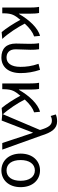

<svg xmlns="http://www.w3.org/2000/svg" viewBox="965 -1814 862 2833"><g transform="rotate(90 1396.5 -398.0)"><path d="M454 9 555 0C473 -88 382 -226 329 -332C396 -405 459 -451 518 -470L510 -557C393 -528 271 -395 186 -246H182V-416C182 -464 179 -514 172 -543H82C91 -495 92 -438 92 -394V0H177V-28C180 -147 204 -182 273 -267C327 -167 396 -60 454 9Z M829 13C965 13 1059 -87 1059 -271C1059 -367 1043 -462 1011 -557L922 -535C957 -435 967 -352 967 -268C967 -127 909 -63 830 -63C765 -63 708 -99 708 -196C708 -263 715 -354 715 -416C715 -464 714 -504 707 -543H618C627 -486 627 -438 627 -394C627 -330 623 -266 623 -202C623 -57 700 13 829 13Z M1574 9 1675 0C1593 -88 1502 -226 1449 -332C1516 -405 1579 -451 1638 -470L1630 -557C1513 -528 1391 -395 1306 -246H1302V-416C1302 -464 1299 -514 1292 -543H1202C1211 -495 1212 -438 1212 -394V0H1297V-28C1300 -147 1324 -182 1393 -267C1447 -167 1516 -60 1574 9Z M1898 -556 1662 0 1759 9 1937 -451H1941L2091 0H2188L1982 -574C1934 -730 1878 -809 1772 -809C1724 -809 1696 -801 1669 -790L1692 -714C1712 -725 1731 -732 1762 -732C1826 -732 1861 -679 1892 -578Z M2495 13C2631 13 2742 -90 2742 -271C2742 -453 2631 -557 2495 -557C2359 -557 2247 -453 2247 -271C2247 -90 2359 13 2495 13ZM2495 -63C2398 -63 2342 -142 2342 -271C2342 -397 2399 -481 2495 -481C2591 -481 2648 -397 2648 -271C2648 -142 2592 -63 2495 -63Z"/></g></svg>

Font: Spoqa Han Sans Neo
Style: Regular
Weight: 400
Designer: [Spoqa Han Sans Neo] Dong-huui Kim ___ Younghwa Kang ___ Yujin Lee ___ [Noto Sans] Ryoko NISHIZUKA ____ (kana & ideograp
Foundry: Spoqa (http://www.spoqa-han-sans.com)
Version: Version 1.100;hotconv 1.0.109;makeotfexe 2.5.65596